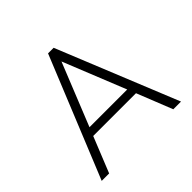

<svg xmlns="http://www.w3.org/2000/svg" viewBox="-169 -852 1022 1022"><g transform="rotate(-45 342.0 -341.0)"><path d="M44 0 322 -682H364L641 0H583L503 -201H181L100 0ZM200 -248H484L342 -601Z"/></g></svg>

Font: Outfit ExtraLight
Style: Regular
Weight: 200
Designer: Rodrigo Fuenzalida
Foundry: fragTYPE
Version: Version 1.100; ttfautohint (v1.8.4.7-5d5b);gftools[0.9.27]